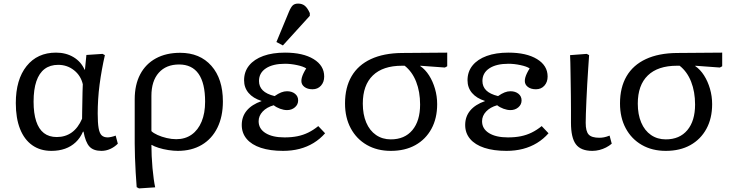

<svg xmlns="http://www.w3.org/2000/svg" viewBox="-20 -826 4094 1069"><path d="M266 14Q204 14 159.5 -17.5Q115 -49 91.5 -108.5Q68 -168 68 -252Q68 -383 128 -458Q188 -533 292 -533Q347 -533 389 -508Q431 -483 451 -438H453L461 -520L551 -526L564 -519Q555 -480 547.5 -438.5Q540 -397 534.5 -355.5Q529 -314 526.5 -273Q524 -232 524 -194Q524 -142 529 -113Q534 -84 546 -72.5Q558 -61 580 -61Q588 -61 601 -64Q614 -67 624 -71L636 -26Q617 -7 593.5 3.5Q570 14 545 14Q500 14 478 -10Q456 -34 445 -93H442Q427 -58 401.5 -34Q376 -10 342 2Q308 14 266 14ZM296 -63Q344 -63 379.5 -88.5Q415 -114 437 -165Q437 -180 437.5 -205Q438 -230 438.5 -259Q439 -288 439.5 -314Q440 -340 441 -357Q430 -405 392 -435Q354 -465 304 -465Q259 -465 228.5 -442Q198 -419 182.5 -373.5Q167 -328 167 -260Q167 -195 181.5 -151Q196 -107 224.5 -85Q253 -63 296 -63Z M754 223 741 216Q738 179 735.5 135.5Q733 92 731.5 49.5Q730 7 730 -27V-273Q730 -354 760.5 -412Q791 -470 848 -501Q905 -532 983 -532Q1093 -532 1157 -459.5Q1221 -387 1221 -261Q1221 -177 1190.5 -115Q1160 -53 1103.5 -19.5Q1047 14 970 14Q946 14 917 9.5Q888 5 863 -3Q838 -11 825 -19H823Q823 9 824.5 42.5Q826 76 829 109.5Q832 143 836 171Q840 199 844 217ZM961 -51Q1011 -51 1047 -76.5Q1083 -102 1102.5 -149Q1122 -196 1122 -260Q1122 -363 1085.5 -415Q1049 -467 977 -467Q905 -467 864 -421Q823 -375 823 -292V-96Q834 -85 857 -74.5Q880 -64 908 -57.5Q936 -51 961 -51Z M1556 14Q1484 14 1432.5 -3Q1381 -20 1353.5 -52.5Q1326 -85 1326 -130Q1326 -177 1354 -210.5Q1382 -244 1436 -263V-264Q1389 -279 1364 -308.5Q1339 -338 1339 -379Q1339 -427 1367 -461.5Q1395 -496 1446 -514.5Q1497 -533 1567 -533Q1667 -533 1726 -497Q1785 -461 1785 -400Q1785 -369 1767 -349Q1749 -329 1720 -329Q1692 -329 1675 -342Q1658 -355 1658 -375Q1658 -385 1661 -395.5Q1664 -406 1670 -418.5Q1676 -431 1685 -445Q1669 -456 1634 -463.5Q1599 -471 1567 -471Q1499 -471 1460.5 -445.5Q1422 -420 1422 -375Q1422 -344 1443 -323Q1464 -302 1509 -291Q1529 -305 1545.5 -311.5Q1562 -318 1578 -318Q1605 -318 1622.5 -304Q1640 -290 1640 -267Q1640 -244 1622 -228.5Q1604 -213 1578 -213Q1560 -213 1539.5 -220.5Q1519 -228 1504 -240Q1465 -229 1442.5 -205Q1420 -181 1420 -151Q1420 -109 1458.5 -85Q1497 -61 1564 -61Q1604 -61 1636 -67.5Q1668 -74 1696.5 -88Q1725 -102 1752 -124L1790 -84Q1762 -52 1726 -30Q1690 -8 1647.5 3Q1605 14 1556 14ZM1555 -573 1519 -592 1589 -761Q1600 -787 1610.5 -796.5Q1621 -806 1640 -806Q1662 -806 1677 -794Q1692 -782 1705 -753V-738Z M2156 14Q2080 14 2022.5 -19Q1965 -52 1933 -111.5Q1901 -171 1901 -250Q1901 -339 1937.5 -401.5Q1974 -464 2045 -497Q2116 -530 2217 -531L2470 -533V-457L2457 -450L2320 -460V-458Q2348 -439 2369 -406Q2390 -373 2402 -331.5Q2414 -290 2414 -246Q2414 -167 2382 -108.5Q2350 -50 2292.5 -18Q2235 14 2156 14ZM2156 -50Q2233 -50 2276 -101.5Q2319 -153 2319 -244Q2319 -315 2297 -371Q2275 -427 2233 -460H2218Q2112 -460 2056 -406Q2000 -352 2000 -249Q2000 -189 2019 -144Q2038 -99 2073.5 -74.5Q2109 -50 2156 -50Z M2800 14Q2728 14 2676.5 -3Q2625 -20 2597.5 -52.5Q2570 -85 2570 -130Q2570 -177 2598 -210.5Q2626 -244 2680 -263V-264Q2633 -279 2608 -308.5Q2583 -338 2583 -379Q2583 -427 2611 -461.5Q2639 -496 2690 -514.5Q2741 -533 2811 -533Q2911 -533 2970 -497Q3029 -461 3029 -400Q3029 -369 3011 -349Q2993 -329 2964 -329Q2936 -329 2919 -342Q2902 -355 2902 -375Q2902 -385 2905 -395.5Q2908 -406 2914 -418.5Q2920 -431 2929 -445Q2913 -456 2878 -463.5Q2843 -471 2811 -471Q2743 -471 2704.5 -445.5Q2666 -420 2666 -375Q2666 -344 2687 -323Q2708 -302 2753 -291Q2773 -305 2789.5 -311.5Q2806 -318 2822 -318Q2849 -318 2866.5 -304Q2884 -290 2884 -267Q2884 -244 2866 -228.5Q2848 -213 2822 -213Q2804 -213 2783.5 -220.5Q2763 -228 2748 -240Q2709 -229 2686.5 -205Q2664 -181 2664 -151Q2664 -109 2702.5 -85Q2741 -61 2808 -61Q2848 -61 2880 -67.5Q2912 -74 2940.5 -88Q2969 -102 2996 -124L3034 -84Q3006 -52 2970 -30Q2934 -8 2891.5 3Q2849 14 2800 14Z M3278 14Q3214 14 3186.5 -22.5Q3159 -59 3159 -143Q3159 -180 3159 -217Q3159 -254 3158.5 -290Q3158 -326 3157.5 -359.5Q3157 -393 3156.5 -423Q3156 -453 3155.5 -477.5Q3155 -502 3154 -519L3247 -526L3260 -519Q3258 -488 3255 -445.5Q3252 -403 3249.5 -357Q3247 -311 3245 -268Q3243 -225 3242 -192Q3241 -159 3241 -142Q3241 -95 3257.5 -77Q3274 -59 3317 -59Q3330 -59 3343 -61.5Q3356 -64 3374 -71L3386 -26Q3372 -14 3354.5 -5Q3337 4 3317.5 9Q3298 14 3278 14Z M3687 14Q3611 14 3553.5 -19Q3496 -52 3464 -111.5Q3432 -171 3432 -250Q3432 -339 3468.5 -401.5Q3505 -464 3576 -497Q3647 -530 3748 -531L4001 -533V-457L3988 -450L3851 -460V-458Q3879 -439 3900 -406Q3921 -373 3933 -331.5Q3945 -290 3945 -246Q3945 -167 3913 -108.5Q3881 -50 3823.5 -18Q3766 14 3687 14ZM3687 -50Q3764 -50 3807 -101.5Q3850 -153 3850 -244Q3850 -315 3828 -371Q3806 -427 3764 -460H3749Q3643 -460 3587 -406Q3531 -352 3531 -249Q3531 -189 3550 -144Q3569 -99 3604.5 -74.5Q3640 -50 3687 -50Z"/></svg>

Font: Literata Variable Black
Style: Regular
Weight: 900
Designer: Latin by Veronika Burian and Jose Scaglione. Greek by Irene Vlachou. Cyrillic by Vera Evstafieva.
Foundry: TypeTogether
Version: Version 3.021